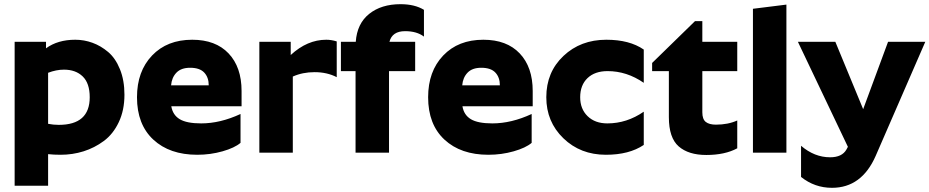

<svg xmlns="http://www.w3.org/2000/svg" viewBox="-20 -730 4444 918"><path d="M261 -133Q409 -133 409 -265Q409 -332 375.5 -364.5Q342 -397 286 -397Q249 -397 210 -382V-138Q235 -133 261 -133ZM270 10Q237 10 210 7V158H50V-530H200V-499Q256 -540 340 -540Q382 -540 422 -525.5Q462 -511 497 -481.5Q532 -452 553.5 -399Q575 -346 575 -277Q575 -203 548 -146Q521 -89 476.5 -56Q432 -23 379.5 -6.5Q327 10 270 10Z M1130 -47Q1102 -23 1044 -6.5Q986 10 923 10Q791 10 713 -62.5Q635 -135 635 -265Q635 -389 707 -464.5Q779 -540 899 -540Q1011 -540 1073 -474.5Q1135 -409 1135 -295V-222H799Q806 -180 839.5 -160Q873 -140 942 -140Q1033 -140 1130 -185ZM889 -406Q846 -406 823.5 -382.5Q801 -359 798 -322H978Q978 -360 956.5 -383Q935 -406 889 -406Z M1220 -530H1370V-467Q1449 -540 1540 -540Q1564 -540 1590 -532V-361Q1544 -385 1484 -385Q1427 -385 1380 -364V0H1220Z M2007 -683V-555Q1973 -581 1917 -581Q1855 -581 1842 -530H1965V-390H1840V0H1680V-390H1610V-530H1681Q1687 -617 1745 -663.5Q1803 -710 1895 -710Q1963 -710 2007 -683Z M2522 -47Q2494 -23 2436 -6.5Q2378 10 2315 10Q2183 10 2105 -62.5Q2027 -135 2027 -265Q2027 -389 2099 -464.5Q2171 -540 2291 -540Q2403 -540 2465 -474.5Q2527 -409 2527 -295V-222H2191Q2198 -180 2231.5 -160Q2265 -140 2334 -140Q2425 -140 2522 -185ZM2281 -406Q2238 -406 2215.5 -382.5Q2193 -359 2190 -322H2370Q2370 -360 2348.5 -383Q2327 -406 2281 -406Z M3058 -493V-334Q2977 -390 2885 -390Q2824 -390 2789 -356.5Q2754 -323 2754 -265Q2754 -209 2789.5 -174.5Q2825 -140 2884 -140Q2977 -140 3058 -196V-37Q2988 10 2877 10Q2755 10 2673.5 -69Q2592 -148 2592 -265Q2592 -385 2674 -462.5Q2756 -540 2879 -540Q2990 -540 3058 -493Z M3505 -21Q3446 11 3357 11Q3272 11 3225 -30Q3178 -71 3178 -170V-390H3098V-429L3303 -629H3338V-530H3505V-390H3338V-193Q3338 -160 3354.5 -147Q3371 -134 3403 -134Q3461 -134 3505 -154Z M3580 -688 3740 -708V0H3580Z M3958 168Q3875 168 3810 116V-33Q3874 22 3949 22Q4006 22 4027 -15L4034 -28L3795 -530H3974L4107 -208L4226 -530H4404L4167 15Q4100 168 3958 168Z"/></svg>

Font: Roundo
Style: Bold
Weight: 700
Designer: Namrata Goyal (Gurmukhi), Shiva Nallaperumal (Latin)
Foundry: Indian Type Foundry
Version: Version 1.000;PS 1.0;hotconv 1.0.88;makeotf.lib2.5.647800